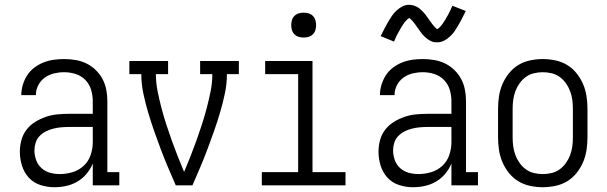

<svg xmlns="http://www.w3.org/2000/svg" viewBox="-20 -775 2540 803"><path d="M207 8Q178 8 149.5 -1Q121 -10 101 -31.5Q81 -53 72 -82Q63 -111 63 -140Q63 -165 69.5 -189Q76 -213 91 -232.5Q106 -252 127 -265Q148 -278 171 -286Q194 -294 218.5 -296.5Q243 -299 268 -299H368V-352Q368 -376 361 -399.5Q354 -423 337 -440.5Q320 -458 296.5 -465.5Q273 -473 248 -473Q227 -473 206 -468Q185 -463 167.5 -450.5Q150 -438 140 -418.5Q130 -399 130 -377H69Q69 -399 75.5 -420.5Q82 -442 94 -460.5Q106 -479 124 -492.5Q142 -506 162.5 -514Q183 -522 204.5 -525Q226 -528 248 -528Q272 -528 296 -524Q320 -520 341.5 -509.5Q363 -499 380.5 -482Q398 -465 409 -444Q420 -423 424.5 -399.5Q429 -376 429 -352V-55H479V0H368V-91Q358 -67 341.5 -47.5Q325 -28 303.5 -15.5Q282 -3 257.5 2.5Q233 8 207 8ZM230 -47Q257 -47 283.5 -55Q310 -63 330 -81.5Q350 -100 359 -126.5Q368 -153 368 -180V-244H268Q251 -244 235 -242.5Q219 -241 203 -237Q187 -233 172 -225.5Q157 -218 145.5 -206Q134 -194 129 -178Q124 -162 124 -146Q124 -126 131 -106Q138 -86 153.5 -72Q169 -58 189 -52.5Q209 -47 230 -47Z M715 0Q699 -37 683 -74.5Q667 -112 652.5 -150.5Q638 -189 624.5 -227.5Q611 -266 599.5 -305Q588 -344 579.5 -384Q571 -424 571 -465H521V-520H683V-465H632Q632 -429 639 -394Q646 -359 655 -324.5Q664 -290 675 -256Q686 -222 698 -188.5Q710 -155 723 -122Q736 -89 750 -56Q764 -89 777 -122Q790 -155 802 -188.5Q814 -222 825 -256Q836 -290 845 -324.5Q854 -359 861 -394Q868 -429 868 -465H817V-520H979V-465H929Q929 -424 920.5 -384Q912 -344 900.5 -305Q889 -266 875.5 -227.5Q862 -189 847.5 -150.5Q833 -112 817 -74.5Q801 -37 785 0Z M1075 0V-55H1227V-465H1089V-520H1287V-55H1425V0ZM1250 -618Q1239 -618 1229 -621Q1219 -624 1211.5 -631.5Q1204 -639 1201 -649Q1198 -659 1198 -670Q1198 -681 1201 -691Q1204 -701 1211.5 -708.5Q1219 -716 1229 -719Q1239 -722 1250 -722Q1261 -722 1271 -719Q1281 -716 1288.5 -708.5Q1296 -701 1299 -691Q1302 -681 1302 -670Q1302 -659 1299 -649Q1296 -639 1288.5 -631.5Q1281 -624 1271 -621Q1261 -618 1250 -618Z M1707 8Q1678 8 1649.5 -1Q1621 -10 1601 -31.5Q1581 -53 1572 -82Q1563 -111 1563 -140Q1563 -165 1569.5 -189Q1576 -213 1591 -232.5Q1606 -252 1627 -265Q1648 -278 1671 -286Q1694 -294 1718.5 -296.5Q1743 -299 1768 -299H1868V-352Q1868 -376 1861 -399.5Q1854 -423 1837 -440.5Q1820 -458 1796.5 -465.5Q1773 -473 1748 -473Q1727 -473 1706 -468Q1685 -463 1667.5 -450.5Q1650 -438 1640 -418.5Q1630 -399 1630 -377H1569Q1569 -399 1575.5 -420.5Q1582 -442 1594 -460.5Q1606 -479 1624 -492.5Q1642 -506 1662.5 -514Q1683 -522 1704.5 -525Q1726 -528 1748 -528Q1772 -528 1796 -524Q1820 -520 1841.5 -509.5Q1863 -499 1880.5 -482Q1898 -465 1909 -444Q1920 -423 1924.5 -399.5Q1929 -376 1929 -352V-55H1979V0H1868V-91Q1858 -67 1841.5 -47.5Q1825 -28 1803.5 -15.5Q1782 -3 1757.5 2.5Q1733 8 1707 8ZM1730 -47Q1757 -47 1783.5 -55Q1810 -63 1830 -81.5Q1850 -100 1859 -126.5Q1868 -153 1868 -180V-244H1768Q1751 -244 1735 -242.5Q1719 -241 1703 -237Q1687 -233 1672 -225.5Q1657 -218 1645.5 -206Q1634 -194 1629 -178Q1624 -162 1624 -146Q1624 -126 1631 -106Q1638 -86 1653.5 -72Q1669 -58 1689 -52.5Q1709 -47 1730 -47ZM1808 -598Q1803 -598 1798 -598.5Q1793 -599 1788.5 -600.5Q1784 -602 1779.5 -604.5Q1775 -607 1770.5 -610Q1766 -613 1762.5 -616Q1759 -619 1755 -622.5Q1751 -626 1748 -630Q1745 -634 1741.5 -638Q1738 -642 1735.5 -646Q1733 -650 1730 -654Q1727 -658 1724 -662.5Q1721 -667 1717.5 -671.5Q1714 -676 1711 -680Q1708 -684 1705 -687.5Q1702 -691 1697.5 -695Q1693 -699 1692 -700Q1691 -699 1687.5 -697Q1684 -695 1681.5 -692Q1679 -689 1676 -686Q1673 -683 1671.5 -681Q1670 -679 1668.5 -676.5Q1667 -674 1665.5 -672Q1664 -670 1662.5 -667.5Q1661 -665 1659 -662Q1657 -659 1655.5 -656Q1654 -653 1652 -649.5Q1650 -646 1648 -642.5Q1646 -639 1644 -635.5Q1642 -632 1640 -628Q1638 -624 1636 -619.5Q1634 -615 1632 -610.5Q1630 -606 1628 -601L1572 -624Q1581 -642 1589 -657.5Q1597 -673 1604.5 -685.5Q1612 -698 1619 -708.5Q1626 -719 1637.5 -730Q1649 -741 1662.5 -748Q1676 -755 1692 -755Q1697 -755 1702 -754Q1707 -753 1711.5 -751.5Q1716 -750 1720.5 -748Q1725 -746 1729.5 -743Q1734 -740 1737.5 -737Q1741 -734 1745 -730Q1749 -726 1752 -722.5Q1755 -719 1758.5 -715Q1762 -711 1764.5 -707Q1767 -703 1770 -699Q1773 -695 1776 -690.5Q1779 -686 1782.5 -681.5Q1786 -677 1789 -673Q1792 -669 1795 -665.5Q1798 -662 1802 -658.5Q1806 -655 1808 -653Q1809 -653 1812.5 -655.5Q1816 -658 1818.5 -660.5Q1821 -663 1824 -666.5Q1827 -670 1828.5 -672Q1830 -674 1831.5 -676Q1833 -678 1834.5 -680.5Q1836 -683 1837.5 -685.5Q1839 -688 1841 -690.5Q1843 -693 1844.5 -696.5Q1846 -700 1848 -703Q1850 -706 1852 -709.5Q1854 -713 1856 -717Q1858 -721 1860 -725Q1862 -729 1864 -733Q1866 -737 1868 -742Q1870 -747 1872 -751L1928 -729Q1919 -710 1911 -695Q1903 -680 1895.5 -667Q1888 -654 1881 -644Q1874 -634 1862.5 -623Q1851 -612 1837.5 -605Q1824 -598 1808 -598Z M2250 8Q2224 8 2197.5 2.5Q2171 -3 2148.5 -16.5Q2126 -30 2109 -51Q2092 -72 2081.5 -96.5Q2071 -121 2067 -147.5Q2063 -174 2063 -200V-320Q2063 -346 2067 -372.5Q2071 -399 2081.5 -423.5Q2092 -448 2109 -469Q2126 -490 2148.5 -503.5Q2171 -517 2197.5 -522.5Q2224 -528 2250 -528Q2276 -528 2302.5 -522.5Q2329 -517 2351.5 -503.5Q2374 -490 2391 -469Q2408 -448 2418.5 -423.5Q2429 -399 2433 -372.5Q2437 -346 2437 -320V-200Q2437 -174 2433 -147.5Q2429 -121 2418.5 -96.5Q2408 -72 2391 -51Q2374 -30 2351.5 -16.5Q2329 -3 2302.5 2.5Q2276 8 2250 8ZM2250 -47Q2269 -47 2287.5 -51.5Q2306 -56 2321 -67Q2336 -78 2347 -93.5Q2358 -109 2364.5 -126.5Q2371 -144 2373.5 -162.5Q2376 -181 2376 -200V-320Q2376 -339 2373.5 -357.5Q2371 -376 2364.5 -393.5Q2358 -411 2347 -426.5Q2336 -442 2321 -453Q2306 -464 2287.5 -468.5Q2269 -473 2250 -473Q2231 -473 2212.5 -468.5Q2194 -464 2179 -453Q2164 -442 2153 -426.5Q2142 -411 2135.5 -393.5Q2129 -376 2126.5 -357.5Q2124 -339 2124 -320V-200Q2124 -181 2126.5 -162.5Q2129 -144 2135.5 -126.5Q2142 -109 2153 -93.5Q2164 -78 2179 -67Q2194 -56 2212.5 -51.5Q2231 -47 2250 -47Z"/></svg>

Font: Iosevka Curly Slab Light
Style: Regular
Weight: 300
Monospace: yes
Designer: Belleve Invis
Foundry: Belleve Invis
Version: Version 22.1.2; ttfautohint (v1.8.4)